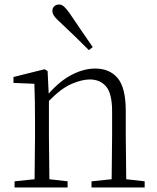

<svg xmlns="http://www.w3.org/2000/svg" viewBox="-20 -823 691 843"><path d="M387.2 -616.2 370.1 -603Q337.9 -635.3 306.2 -666Q274.4 -696.8 246.1 -723.1Q225.6 -741.2 217.8 -752.9Q210 -764.6 210 -774.9Q210 -788.6 218.8 -795.9Q227.5 -803.2 238.8 -803.2Q250.5 -803.2 260.7 -794.4Q271 -785.6 286.1 -764.2Q309.1 -729.5 335.2 -691.9Q361.3 -654.3 387.2 -616.2ZM469.2 0H381.8V-26.9L470.2 -36.1L472.2 -226.1V-334Q472.2 -412.1 446 -443.1Q419.9 -474.1 374 -474.1Q340.3 -474.1 294.7 -454.8Q249 -435.5 194.8 -379.9V-226.1L196.8 -36.1L276.9 -26.9V0H43.9V-26.9L131.8 -36.1L133.8 -226.1V-280.8Q133.8 -332.5 133.1 -375Q132.3 -417.5 130.9 -455.1L39.1 -459V-484.9L175.8 -519L189 -511.2L193.8 -412.1Q245.1 -469.7 297.1 -495.8Q349.1 -522 397.9 -522Q461.9 -522 497.1 -479.5Q532.2 -437 532.2 -335V-226.1L534.2 -36.1L615.2 -26.9V0Z"/></svg>

Font: Source Han Serif TW ExtraLight
Style: Regular
Weight: 250
Designer: Ryoko NISHIZUKA Ë•øÂ°öÊ∂ºÂ≠ê (kana & ideographs); Frank Grie√ühammer (Latin, Greek & Cyrillic); Wenlong ZHANG Âº†ÊñáÈæô 
Foundry: Adobe
Version: Version 2.003;hotconv 1.1.1;makeotfexe 2.6.0